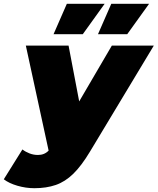

<svg xmlns="http://www.w3.org/2000/svg" viewBox="-84 -787 830 1011"><path d="M97 204Q52 204 7.5 191Q-37 178 -64 157L34 0Q51 13 72 21Q93 29 116 29Q150 29 172 6L52 -547H277L333 -253L505 -547H726L390 11Q345 86 302 128Q259 170 209.5 187Q160 204 97 204ZM198 -607 268 -767H467L352 -607ZM432 -607 502 -767H701L586 -607Z"/></svg>

Font: Montserrat Black
Style: Italic
Weight: 900
Italic angle: -11.3°
Designer: Julieta Ulanovsky
Foundry: Julieta Ulanovsky
Version: Version 9.000; ttfautohint (v1.8.4.7-5d5b)